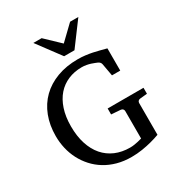

<svg xmlns="http://www.w3.org/2000/svg" viewBox="-214 -1055 1123 1209"><g transform="rotate(-30 347.5 -450.0)"><path d="M619.1 -275.9Q608.4 -274.9 603.3 -268.8Q598.1 -262.7 598.1 -254.9V-23.9Q567.9 -12.7 533.7 -3.9Q504.4 3.9 466.6 10Q428.7 16.1 388.2 16.1Q332.5 16.1 284.9 2.9Q237.3 -10.3 198.5 -34.2Q159.7 -58.1 129.9 -91.1Q100.1 -124 79.8 -163.1Q59.6 -202.1 49.3 -246.3Q39.1 -290.5 39.1 -336.9Q39.1 -415.5 64 -480.2Q88.9 -544.9 135.7 -590.8Q182.6 -636.7 249.8 -661.9Q316.9 -687 400.9 -687Q429.2 -687 454.8 -683.8Q480.5 -680.7 504.4 -675.8Q528.3 -670.9 551.3 -664.8Q574.2 -658.7 597.2 -652.8V-491.2H537.1L521 -581.1Q519.5 -589.8 513.7 -595.9Q507.8 -602.1 501 -605Q493.7 -607.9 483.2 -612.3Q472.7 -616.7 459.5 -620.8Q446.3 -625 430.4 -627.9Q414.6 -630.9 397 -630.9Q342.8 -630.9 297.9 -611.8Q252.9 -592.8 220.7 -556.2Q188.5 -519.5 170.7 -465.6Q152.8 -411.6 152.8 -341.8Q152.8 -270 170.9 -213.9Q189 -157.7 222.4 -119.1Q255.9 -80.6 303.2 -60.3Q350.6 -40 409.2 -40Q425.8 -40 440.9 -42.5Q456.1 -44.9 467.8 -47.6Q479.5 -50.3 487.3 -52.7Q495.1 -55.2 497.1 -55.2V-254.9Q497.1 -262.7 491.9 -268.8Q486.8 -274.9 476.1 -275.9L409.2 -280.8V-324.2H669.9V-280.8ZM411.6 -746.1H336.4L210.4 -915.5H270.5L374.5 -816.4L477.5 -915.5H537.6Z"/></g></svg>

Font: Charis SIL Viet
Style: Regular
Weight: 400
Foundry: SIL International
Version: Version 5.000